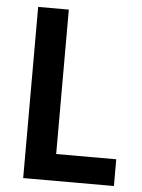

<svg xmlns="http://www.w3.org/2000/svg" viewBox="-51 -739 575 780"><g transform="rotate(5 236.5 -349.0)"><path d="M73 0V-698H198V-109H443V0Z"/></g></svg>

Font: IBM Plex Sans Condensed SemiBold
Style: Regular
Weight: 600
Width: 3
Designer: Mike Abbink, Paul van der Laan, Pieter van Rosmalen
Foundry: Bold Monday
Version: Version 1.3